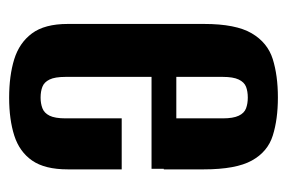

<svg xmlns="http://www.w3.org/2000/svg" viewBox="-128 -512 652 437"><g transform="rotate(-90 198.5 -294.0)"><path d="M194.6 12Q145 12 108.1 0.4Q71.1 -11.1 51.1 -47.3Q31 -83.5 31 -156.8V-247.7H147.1V-113.5Q147.1 -89.8 153.1 -77.2Q159 -64.6 169.9 -60.5Q180.7 -56.5 194.3 -56.5Q208.5 -56.5 219 -60.5Q229.5 -64.6 235.5 -77.2Q241.5 -89.8 241.5 -113.5V-471.1Q241.5 -495.5 235.5 -507.7Q229.5 -520 219 -524Q208.5 -528.1 194.3 -528.1Q181 -528.1 170.2 -524Q159.4 -520 153.2 -507.7Q147.1 -495.5 147.1 -471.1V-343.5H31V-466.3Q31 -518.5 51.1 -547.4Q71.1 -576.2 107.9 -588Q144.7 -599.7 194 -599.7Q244.2 -599.7 281.7 -588.1Q319.1 -576.5 340.5 -547.7Q362 -518.8 362 -466.3V-156.1Q362 -83.8 340.7 -47.6Q319.5 -11.5 282 0.3Q244.5 12 194.6 12ZM32.3 -219.2V-275.6H259V-219.2Z"/></g></svg>

Font: Alumni Sans Thin
Style: Regular
Weight: 100
Designer: Robert E. Leuschke
Foundry: Robert E. Leuschke
Version: Version 1.018